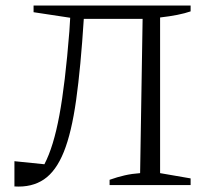

<svg xmlns="http://www.w3.org/2000/svg" viewBox="-20 -667 750 692"><path d="M32 5V-86L140 -75Q173 -138 194 -251.5Q215 -365 230 -554L233 -603L101 -623V-647H667V-626Q627 -612 557 -604V-43L667 -24V0H375V-19Q403 -29 429.5 -35Q456 -41 485 -43L494 -599H282Q271 -425 254.5 -307Q238 -189 210 -119.5Q182 -50 138.5 -20.5Q95 9 32 5Z"/></svg>

Font: Piazzolla Light
Style: Regular
Weight: 300
Designer: Juan Pablo del Peral
Foundry: Huerta Tipografica
Version: Version 1.330